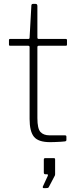

<svg xmlns="http://www.w3.org/2000/svg" viewBox="-20 -730 398 986"><path d="M179 -495Q172 -495 172 -488V-124Q172 -69 188 -52Q204 -35 234 -35H313Q317 -35 319 -33.5Q321 -32 321 -28V-11Q321 -6 315 -4Q309 -3 292.5 -2Q276 -1 260 -0.5Q244 0 237 0Q177 0 154.5 -27.5Q132 -55 132 -119V-488Q132 -495 125 -495H32Q26 -495 26 -501V-524Q26 -530 32 -530H126Q132 -530 132 -537L141 -700Q141 -710 149 -710H163Q172 -710 172 -699V-537Q172 -530 179 -530H318Q324 -530 324 -524V-501Q324 -495 318 -495ZM204 236Q201 236 200 233.5Q199 231 200 228L225 174Q227 169 226 167Q225 165 221 165H213Q205 165 205 156V90Q205 82 212 82H257Q263 82 263 89V165Q263 166 262.5 168Q262 170 262 171L231 230Q229 234 226 235Q223 236 217 236Z"/></svg>

Font: Libre Franklin Thin
Style: Regular
Weight: 100
Designer: Pablo Impallari, Rodrigo Fuenzalida, Nhung Nguyen
Foundry: Impallari Type
Version: Version 3.000